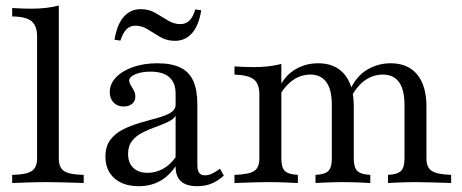

<svg xmlns="http://www.w3.org/2000/svg" viewBox="-20 -652 1645 684"><path d="M23.4 0V-29Q72.6 -29.8 92.3 -42.3Q112.1 -54.8 112.1 -87.1V-522.6Q112.1 -559.7 92.7 -576.2Q73.4 -592.7 23.4 -593.5V-623.4Q39.5 -622.6 56.5 -621.8Q73.4 -621 90.3 -621Q118.5 -621 143.5 -623.8Q168.5 -626.6 189.5 -632.3V-87.1Q189.5 -54 209.3 -41.9Q229 -29.8 278.2 -29V0Q266.1 -0.8 245.2 -1.2Q224.2 -1.6 199.6 -2.4Q175 -3.2 150.8 -3.2Q114.5 -3.2 77.8 -2Q41.1 -0.8 23.4 0Z M474.2 11.3Q419.4 11.3 387.5 -16.9Q355.6 -45.2 355.6 -93.5Q355.6 -131.5 373.8 -154.8Q391.9 -178.2 420.2 -191.9Q448.4 -205.6 480.2 -214.9Q512.1 -224.2 540.7 -231.9Q569.4 -239.5 587.5 -250.4Q605.6 -261.3 605.6 -279V-318.5Q605.6 -357.3 583.1 -377Q560.5 -396.8 516.1 -396.8Q483.9 -396.8 462.1 -387.5Q440.3 -378.2 440.3 -365.3Q440.3 -357.3 446 -348.4Q451.6 -339.5 456.9 -329.4Q462.1 -319.4 462.1 -307.3Q462.1 -291.9 450.8 -282.3Q439.5 -272.6 420.2 -272.6Q398.4 -272.6 384.7 -286.7Q371 -300.8 371 -324.2Q371 -353.2 393.5 -376.6Q416.1 -400 454.4 -413.3Q492.7 -426.6 541.1 -426.6Q591.1 -426.6 622.6 -411.3Q654 -396 668.5 -363.7Q683.1 -331.5 683.1 -279.8V-64.5Q683.1 -45.2 689.5 -36.3Q696 -27.4 709.7 -27.4Q723.4 -27.4 737.1 -34.3Q750.8 -41.1 763.7 -50.8L777.4 -26.6Q757.3 -8.1 734.7 1.6Q712.1 11.3 682.3 11.3Q604.8 11.3 605.6 -59.7Q581.5 -24.2 548.8 -6.5Q516.1 11.3 474.2 11.3ZM505.6 -36.3Q534.7 -36.3 560.5 -50.4Q586.3 -64.5 605.6 -91.9V-239.5Q597.6 -226.6 577.8 -217.3Q558.1 -208.1 534.3 -199.6Q510.5 -191.1 487.9 -179.8Q465.3 -168.5 450.8 -150.4Q436.3 -132.3 436.3 -104Q436.3 -71.8 454.8 -54Q473.4 -36.3 505.6 -36.3ZM603.2 -506.5Q574.2 -506.5 550.8 -520.2Q527.4 -533.9 506.5 -547.2Q485.5 -560.5 462.1 -560.5Q443.5 -560.5 430.6 -547.6Q417.7 -534.7 408.9 -507.3L387.9 -510.5Q396.8 -564.5 420.6 -591.9Q444.4 -619.4 481.5 -619.4Q510.5 -619.4 533.5 -606Q556.5 -592.7 577.8 -579.4Q599.2 -566.1 622.6 -566.1Q641.9 -566.1 654.8 -578.6Q667.7 -591.1 675.8 -618.5L696.8 -615.3Q688.7 -562.1 664.5 -534.3Q640.3 -506.5 603.2 -506.5Z M1362.1 0V-29Q1396 -30.6 1408.5 -43.1Q1421 -55.6 1421 -87.1V-279Q1421 -332.3 1401.6 -359.3Q1382.3 -386.3 1343.5 -386.3Q1309.7 -386.3 1280.6 -366.1Q1251.6 -346 1229.8 -304L1225.8 -329Q1248.4 -379.8 1287.1 -403.2Q1325.8 -426.6 1371.8 -426.6Q1433.1 -426.6 1466.1 -386.7Q1499.2 -346.8 1499.2 -272.6V-87.1Q1499.2 -55.6 1518.1 -43.1Q1537.1 -30.6 1587.1 -29V0Q1575.8 -0.8 1554.4 -1.2Q1533.1 -1.6 1508.5 -2.4Q1483.9 -3.2 1460.5 -3.2Q1432.3 -3.2 1404.4 -2Q1376.6 -0.8 1362.1 0ZM815.3 0V-29Q866.1 -30.6 885.1 -42.7Q904 -54.8 904 -87.1V-315.3Q904 -353.2 884.3 -369Q864.5 -384.7 815.3 -386.3V-415.3Q831.5 -414.5 848.4 -413.7Q865.3 -412.9 883.1 -412.9Q910.5 -412.9 935.5 -415.7Q960.5 -418.5 982.3 -424.2V-87.1Q982.3 -54.8 995.2 -42.7Q1008.1 -30.6 1041.1 -29V0Q1023.4 -0.8 997.2 -2Q971 -3.2 941.9 -3.2Q909.7 -3.2 875 -2Q840.3 -0.8 815.3 0ZM1104 0V-29Q1137.9 -30.6 1150 -43.1Q1162.1 -55.6 1162.1 -87.1V-279Q1162.1 -332.3 1142.7 -359.3Q1123.4 -386.3 1085.5 -386.3Q1053.2 -386.3 1025.8 -368.1Q998.4 -350 977.4 -314.5L979 -347.6Q997.6 -384.7 1033.5 -405.6Q1069.4 -426.6 1113.7 -426.6Q1174.2 -426.6 1207.3 -387.1Q1240.3 -347.6 1240.3 -273.4V-87.1Q1240.3 -55.6 1252.8 -43.1Q1265.3 -30.6 1299.2 -29V0Q1285.5 -0.8 1257.7 -2Q1229.8 -3.2 1201.6 -3.2Q1173.4 -3.2 1145.6 -2Q1117.7 -0.8 1104 0Z"/></svg>

Font: Playfair
Style: Regular
Weight: 400
Designer: Claus Eggers Sørensen
Foundry: Claus Eggers Sørensen
Version: Version 2.001;gftools[0.9.30]